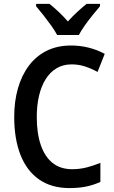

<svg xmlns="http://www.w3.org/2000/svg" viewBox="-20 -959 588 989"><path d="M349.1 -627.4Q305.2 -627.4 271.5 -607.4Q237.8 -587.4 215.1 -551Q192.4 -514.6 180.9 -465.1Q169.4 -415.5 169.4 -356Q169.4 -272 190.2 -211.7Q210.9 -151.4 251.2 -119.4Q291.5 -87.4 351.6 -87.4Q390.1 -87.4 425.8 -96.4Q461.4 -105.5 497.1 -120.1V-22Q461.9 -5.9 423.6 2Q385.3 9.8 337.9 9.8Q244.6 9.8 181.2 -34.7Q117.7 -79.1 85.4 -161.4Q53.2 -243.7 53.2 -356.9Q53.2 -436.5 72.3 -503.4Q91.3 -570.3 128.4 -620.1Q165.5 -669.9 220.2 -697.3Q274.9 -724.6 346.2 -724.6Q392.6 -724.6 436.5 -713.6Q480.5 -702.6 519.5 -681.6L482.4 -588.4Q451.7 -605.5 418.5 -616.5Q385.3 -627.4 349.1 -627.4ZM274.4 -778.8Q262.7 -800.8 243.7 -827.4Q224.6 -854 203.9 -880.4Q183.1 -906.7 166 -926.8V-939H234.9Q256.8 -921.9 281.7 -898.4Q306.6 -875 329.6 -848.6Q355 -876.5 378.4 -897.9Q401.9 -919.4 425.8 -939H495.1V-926.8Q478.5 -907.7 457.5 -881.6Q436.5 -855.5 417.2 -828.4Q397.9 -801.3 386.2 -778.8Z"/></svg>

Font: Open Sans SemiCondensed SemiBold
Style: Regular
Weight: 600
Width: 4
Designer: Monotype Design Team
Foundry: Monotype Imaging Inc.
Version: Version 3.000